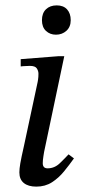

<svg xmlns="http://www.w3.org/2000/svg" viewBox="-20 -685 319 714"><path d="M115 9Q85 9 68.5 -4.5Q52 -18 52 -44Q52 -57 55.5 -77.5Q59 -98 69 -142L120 -380Q120 -380 121.5 -389Q123 -398 123 -411Q123 -421 117 -430.5Q111 -440 91 -440Q78 -440 67.5 -439Q57 -438 57 -438V-465L197 -476H219L144 -120Q144 -120 141.5 -104.5Q139 -89 139 -78Q139 -59 157 -59Q183 -59 203 -78.5Q223 -98 235 -111L255 -96Q238 -72 218 -47.5Q198 -23 173 -7Q148 9 115 9ZM188 -556Q166 -556 151 -570Q136 -584 136 -610Q136 -636 151 -650.5Q166 -665 191 -665Q216 -665 229.5 -650Q243 -635 243 -610Q243 -585 227 -570.5Q211 -556 188 -556Z"/></svg>

Font: STIX Two Text
Style: Italic
Weight: 400
Italic angle: -12°
Designer: Ross Mills, John Hudson & Paul Hanslow, Tiro Typeworks Ltd; with prior portions MicroPress Inc. and Coen Hoffman, Elsevi
Foundry: Tiro Typeworks Ltd
Version: Version 2.13 b171